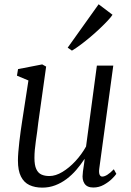

<svg xmlns="http://www.w3.org/2000/svg" viewBox="-20 -848 598 878"><path d="M173.5 10Q139.5 10 114.5 -1.8Q89.5 -13.5 75.8 -40.8Q62 -68 62 -114Q62 -130 63.8 -152.5Q65.5 -175 68.5 -200.5Q71.5 -226 74.8 -250Q78 -274 81 -292L110 -480L57.5 -502L62.5 -532L173 -553.5L191 -543.5L155 -287Q153 -267 150 -245.8Q147 -224.5 144 -203.5Q141 -182.5 139.2 -162.8Q137.5 -143 137.5 -126Q137.5 -93 145.8 -75Q154 -57 169.2 -50Q184.5 -43 205.5 -43Q234.5 -43 265.5 -61.8Q296.5 -80.5 325 -111.2Q353.5 -142 373.5 -178L423 -548H498L434 -77.5Q431.5 -59.5 435.2 -50Q439 -40.5 447.5 -40.5Q457.5 -40.5 470.5 -48.5Q483.5 -56.5 500.5 -74L512 -53Q507 -45 491.8 -30Q476.5 -15 454.5 -2.8Q432.5 9.5 406.5 9.5Q378 9.5 366.2 -8.8Q354.5 -27 358.5 -54Q358.5 -56 359.2 -63.5Q360 -71 361.8 -81.2Q363.5 -91.5 364.8 -101.8Q366 -112 367 -119.5L366 -120.5Q349 -94.5 328.8 -71Q308.5 -47.5 284.2 -29.2Q260 -11 232.2 -0.5Q204.5 10 173.5 10ZM289.5 -630 431 -828.5 494.5 -780.5Q487.5 -769.5 472.2 -753.2Q457 -737 436.8 -717.8Q416.5 -698.5 394 -679.5Q371.5 -660.5 349.5 -644Q327.5 -627.5 309 -616.5Z"/></svg>

Font: Merriweather 48pt Light
Style: Italic
Weight: 300
Italic angle: -7.8°
Version: Version 2.101